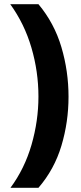

<svg xmlns="http://www.w3.org/2000/svg" viewBox="-20 -741 386 919"><path d="M308 -278Q308 -400 274 -515Q240 -630 164 -721H29Q97 -627 130.5 -512.5Q164 -398 164 -279Q164 -163 131 -48.5Q98 66 30 158H164Q240 70 274 -43.5Q308 -157 308 -278Z"/></svg>

Font: Noto Sans UI Extra
Style: Regular
Weight: 800
Designer: Monotype Design Team
Foundry: Monotype Imaging Inc.
Version: Version 1.901